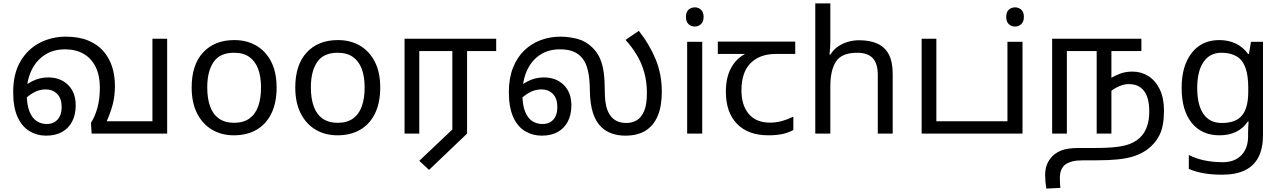

<svg xmlns="http://www.w3.org/2000/svg" viewBox="-20 -780 7479 1121"><path d="M249 12Q196 12 152 -14.5Q108 -41 82.5 -97Q57 -153 57 -243Q57 -350 99.5 -422Q142 -494 212 -530Q282 -566 364 -566Q440 -566 494.5 -543.5Q549 -521 583.5 -481.5Q618 -442 634.5 -390.5Q651 -339 651 -280Q651 -216 637 -166Q623 -116 603 -72H870V-554H956V0H515L511 -63Q534 -98 548.5 -149.5Q563 -201 563 -269Q563 -340 538 -390Q513 -440 467.5 -466Q422 -492 360 -492Q290 -492 240 -458.5Q190 -425 163 -367.5Q136 -310 136 -237Q136 -170 151.5 -130.5Q167 -91 193.5 -73.5Q220 -56 253 -56Q279 -56 298.5 -67.5Q318 -79 329 -101Q340 -123 340 -155Q340 -205 314 -231.5Q288 -258 247 -258Q207 -258 172 -237Q137 -216 108 -184L93 -248Q123 -283 167.5 -305.5Q212 -328 261 -328Q333 -328 377.5 -284Q422 -240 422 -165Q422 -110 401 -70Q380 -30 341.5 -9Q303 12 249 12Z M1595 -269Q1595 -180 1564.5 -117.5Q1534 -55 1478 -22.5Q1422 10 1345 10Q1274 10 1218.5 -22.5Q1163 -55 1131 -117.5Q1099 -180 1099 -269Q1099 -402 1166 -474Q1233 -546 1348 -546Q1421 -546 1476.5 -513.5Q1532 -481 1563.5 -419.5Q1595 -358 1595 -269ZM1190 -269Q1190 -206 1206.5 -159.5Q1223 -113 1258 -88Q1293 -63 1347 -63Q1401 -63 1436 -88Q1471 -113 1487.5 -159.5Q1504 -206 1504 -269Q1504 -333 1487 -378Q1470 -423 1435.5 -447.5Q1401 -472 1346 -472Q1264 -472 1227 -418Q1190 -364 1190 -269Z M2200 -269Q2200 -180 2169.5 -117.5Q2139 -55 2083 -22.5Q2027 10 1950 10Q1879 10 1823.5 -22.5Q1768 -55 1736 -117.5Q1704 -180 1704 -269Q1704 -402 1771 -474Q1838 -546 1953 -546Q2026 -546 2081.5 -513.5Q2137 -481 2168.5 -419.5Q2200 -358 2200 -269ZM1795 -269Q1795 -206 1811.5 -159.5Q1828 -113 1863 -88Q1898 -63 1952 -63Q2006 -63 2041 -88Q2076 -113 2092.5 -159.5Q2109 -206 2109 -269Q2109 -333 2092 -378Q2075 -423 2040.5 -447.5Q2006 -472 1951 -472Q1869 -472 1832 -418Q1795 -364 1795 -269Z M2485 212 2428 159 2621 -24V-482H2428V0H2342V-554H2877V-482H2707V0Z M3143 12Q3090 12 3046 -14Q3002 -40 2976.5 -96.5Q2951 -153 2951 -242Q2951 -323 2975 -384Q2999 -445 3041 -485.5Q3083 -526 3137.5 -546Q3192 -566 3253 -566Q3301 -566 3351 -553Q3401 -540 3439 -502Q3467 -475 3482.5 -440Q3498 -405 3504.5 -359Q3511 -313 3511 -252Q3511 -217 3514.5 -188Q3518 -159 3527 -136Q3536 -113 3552 -95Q3567 -79 3588 -70.5Q3609 -62 3638 -62Q3671 -62 3698 -78Q3725 -94 3741 -132Q3757 -170 3757 -237Q3757 -303 3741 -359Q3725 -415 3696.5 -461.5Q3668 -508 3632 -547L3710 -600Q3772 -521 3808 -434Q3844 -347 3844 -244Q3844 -159 3819.5 -102Q3795 -45 3748 -16.5Q3701 12 3631 12Q3588 12 3552.5 -0.5Q3517 -13 3491 -38Q3459 -68 3442 -121Q3425 -174 3424 -250Q3424 -286 3420 -324Q3416 -362 3404 -396.5Q3392 -431 3366 -455Q3346 -473 3318 -482.5Q3290 -492 3249 -492Q3180 -492 3131 -458.5Q3082 -425 3056 -366.5Q3030 -308 3030 -232Q3030 -168 3045.5 -129Q3061 -90 3087.5 -73Q3114 -56 3147 -56Q3174 -56 3193.5 -67.5Q3213 -79 3223.5 -101Q3234 -123 3234 -155Q3234 -205 3208 -231.5Q3182 -258 3141 -258Q3101 -258 3066 -237Q3031 -216 3002 -184L2987 -248Q3017 -283 3061.5 -305.5Q3106 -328 3155 -328Q3227 -328 3271.5 -284Q3316 -240 3316 -165Q3316 -110 3295 -70Q3274 -30 3235.5 -9Q3197 12 3143 12Z M4080 -536V0H3992V-536ZM4037 -737Q4057 -737 4072.5 -723.5Q4088 -710 4088 -681Q4088 -653 4072.5 -639Q4057 -625 4037 -625Q4015 -625 4000 -639Q3985 -653 3985 -681Q3985 -710 4000 -723.5Q4015 -737 4037 -737Z M4466 10Q4348 10 4283 -57Q4218 -124 4218 -245Q4218 -325 4247 -380.5Q4276 -436 4330 -465H4171V-537H4623V-465H4510Q4416 -465 4362.5 -411.5Q4309 -358 4309 -252Q4309 -165 4352 -114.5Q4395 -64 4475 -64Q4512 -64 4546 -73.5Q4580 -83 4612 -99V-21Q4583 -5 4548 2.5Q4513 10 4466 10Z M4828 -537Q4828 -518 4826.5 -498Q4825 -478 4823 -462H4829Q4846 -490 4872 -508Q4898 -526 4930 -535.5Q4962 -545 4996 -545Q5061 -545 5104.5 -524.5Q5148 -504 5170 -461Q5192 -418 5192 -349V0H5105V-343Q5105 -408 5076 -440Q5047 -472 4985 -472Q4895 -472 4861.5 -421.5Q4828 -371 4828 -277V0H4740V-760H4828Z M5361 0V-554H5447V-72H5949V0Z M5950 -536V0H5862V-536ZM5907 -737Q5927 -737 5942.5 -723.5Q5958 -710 5958 -681Q5958 -653 5942.5 -639Q5927 -625 5907 -625Q5885 -625 5870 -639Q5855 -653 5855 -681Q5855 -710 5870 -723.5Q5885 -737 5907 -737Z M6592 -362Q6643 -362 6684.5 -336Q6726 -310 6751 -259Q6776 -208 6776 -134Q6776 -44 6750 8Q6724 60 6677 94Q6645 117 6603.5 131Q6562 145 6508 150.5Q6454 156 6382 156H6307Q6265 156 6242 162Q6219 168 6202 179Q6186 190 6177 210Q6168 230 6168 263Q6168 278 6169 291.5Q6170 305 6171 317L6089 321Q6086 303 6084 281.5Q6082 260 6082 243Q6082 199 6098 168.5Q6114 138 6139 119Q6157 106 6176.5 98.5Q6196 91 6221.5 87.5Q6247 84 6280 84H6373Q6455 84 6506.5 77Q6558 70 6590 54.5Q6622 39 6645 14Q6665 -8 6677.5 -43.5Q6690 -79 6690 -131Q6690 -183 6676.5 -218Q6663 -253 6636.5 -271Q6610 -289 6571 -289Q6543 -289 6514.5 -276.5Q6486 -264 6465 -247L6462 -322Q6488 -338 6520 -350Q6552 -362 6592 -362ZM6123 0V-554H6644V-482H6469V0H6383V-482H6209V0Z M7099 -546Q7152 -546 7194.5 -526Q7237 -506 7267 -465H7272L7284 -536H7354V9Q7354 85 7328 136.5Q7302 188 7249 214Q7196 240 7114 240Q7056 240 7007.5 231.5Q6959 223 6921 206V125Q6959 145 7010 156Q7061 167 7119 167Q7188 167 7227.5 126.5Q7267 86 7267 16V-5Q7267 -17 7268 -39.5Q7269 -62 7270 -71H7266Q7238 -30 7196.5 -10Q7155 10 7100 10Q6996 10 6937.5 -63Q6879 -136 6879 -267Q6879 -395 6937.5 -470.5Q6996 -546 7099 -546ZM7111 -472Q7044 -472 7007 -418.5Q6970 -365 6970 -266Q6970 -167 7006.5 -114.5Q7043 -62 7113 -62Q7154 -62 7183 -72.5Q7212 -83 7231 -105.5Q7250 -128 7259 -163Q7268 -198 7268 -246V-267Q7268 -340 7251.5 -385Q7235 -430 7200 -451Q7165 -472 7111 -472Z"/></svg>

Font: ltamil15
Style: Book
Weight: 400
Designer: Jelle Bosma - Monotype Design Team
Foundry: Monotype Imaging Inc.
Version: Version 2.003